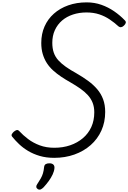

<svg xmlns="http://www.w3.org/2000/svg" viewBox="-20 -1308 1081 1619"><path d="M437 23Q370 23 315.5 7Q261 -9 217.5 -35Q174 -61 141 -92.5Q108 -124 83 -155Q74 -166 80 -177Q86 -188 96 -197Q109 -208 120 -211Q131 -214 141 -204Q174 -168 217 -135.5Q260 -103 315 -82.5Q370 -62 438 -62Q511 -62 572 -83Q633 -104 679 -143Q725 -182 750 -237Q775 -292 775 -361Q775 -406 761 -441.5Q747 -477 720.5 -506Q694 -535 657 -561Q620 -587 573 -614Q532 -637 495.5 -661.5Q459 -686 428 -714Q397 -742 375 -776Q353 -810 340.5 -852Q328 -894 328 -946Q328 -1022 355.5 -1084.5Q383 -1147 434 -1192.5Q485 -1238 555.5 -1263Q626 -1288 711 -1288Q777 -1288 835 -1267.5Q893 -1247 943 -1212.5Q993 -1178 1032 -1137Q1043 -1127 1040.5 -1115.5Q1038 -1104 1025 -1092Q1014 -1081 1002 -1079Q990 -1077 980 -1085Q945 -1117 905 -1144Q865 -1171 817 -1187Q769 -1203 709 -1203Q648 -1203 595 -1185.5Q542 -1168 503.5 -1135Q465 -1102 443 -1054.5Q421 -1007 421 -947Q421 -900 433.5 -864Q446 -828 472 -799.5Q498 -771 535.5 -744.5Q573 -718 624 -690Q678 -659 722.5 -626.5Q767 -594 799.5 -556Q832 -518 849.5 -471Q867 -424 867 -364Q867 -278 835 -207Q803 -136 744.5 -84.5Q686 -33 607.5 -5Q529 23 437 23ZM299 287Q287 279 286 268Q285 257 293 246Q311 219 323.5 197Q336 175 342.5 152.5Q349 130 352 100Q354 83 365.5 76Q377 69 396 69Q419 69 430 80Q441 91 439 110Q437 135 424 163Q411 191 391 218.5Q371 246 348 271Q335 284 323.5 289Q312 294 299 287Z"/></svg>

Font: Playwrite NL
Style: Regular
Weight: 400
Designer: Veronika Burian, José Scaglione
Foundry: TypeTogether
Version: Version 1.002